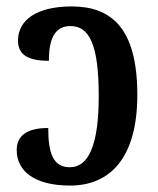

<svg xmlns="http://www.w3.org/2000/svg" viewBox="-20 -567 490 597"><path d="M198 10C319 10 407 -72 407 -272C407 -481 325 -547 203 -547C93 -547 36 -504 36 -441C36 -397 66 -378 132 -378C132 -444 149 -486 199 -486C257 -486 287 -430 287 -269C287 -119 257 -47 197 -47C146 -47 130 -89 130 -169C58 -169 32 -141 32 -100C32 -36 86 10 198 10Z"/></svg>

Font: Noto Serif Condensed Semi
Style: Regular
Weight: 600
Width: 3
Designer: Monotype Design Team
Foundry: Monotype Imaging Inc.
Version: Version 1.002